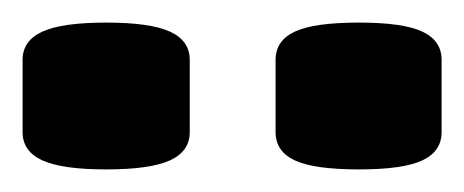

<svg xmlns="http://www.w3.org/2000/svg" viewBox="-20 -730 411 170"><path d="M298 -580Q258 -580 241 -588Q224 -596 224 -613V-677Q224 -694 241 -702Q258 -710 298 -710Q337 -710 354 -702Q371 -694 371 -677V-613Q371 -596 354 -588Q337 -580 298 -580ZM74 -580Q35 -580 17.5 -588Q0 -596 0 -613V-677Q0 -694 17.5 -702Q35 -710 74 -710Q113 -710 130.5 -702Q148 -694 148 -677V-613Q148 -596 130.5 -588Q113 -580 74 -580Z"/></svg>

Font: Asap Expanded ExtraBold
Style: Regular
Weight: 800
Width: 7
Designer: Pablo Cosgaya
Foundry: Omnibus-Type
Version: Version 3.001; ttfautohint (v1.8.4.7-5d5b)